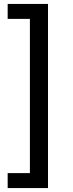

<svg xmlns="http://www.w3.org/2000/svg" viewBox="-20 -762 370 976"><path d="M224 -742H19V-666H132V118H19V194H224Z"/></svg>

Font: Montserrat-Alt1 Med
Style: Regular
Weight: 500
Designer: Differentunic
Foundry: Differentunic
Version: Version 7.222